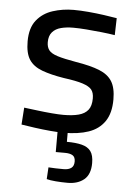

<svg xmlns="http://www.w3.org/2000/svg" viewBox="-53 -551 572 810"><g transform="rotate(5 233.5 -145.5)"><path d="M229 10Q205 10 171.5 7Q138 4 106 -0.5Q74 -5 49 -9L54 -81Q79 -78 110.5 -74Q142 -70 172 -67.5Q202 -65 221 -65Q260 -65 286 -72Q312 -79 325.5 -96Q339 -113 339 -145Q339 -169 328.5 -182Q318 -195 290.5 -204Q263 -213 210 -220Q154 -229 116.5 -243Q79 -257 61.5 -284Q44 -311 44 -361Q44 -418 70 -450.5Q96 -483 138 -496.5Q180 -510 226 -510Q255 -510 289 -507Q323 -504 355 -499.5Q387 -495 410 -491L408 -419Q384 -423 351.5 -426.5Q319 -430 287 -432.5Q255 -435 231 -435Q202 -435 179 -429Q156 -423 142.5 -407.5Q129 -392 129 -365Q129 -344 139 -331Q149 -318 176 -309.5Q203 -301 255 -292Q317 -282 354.5 -267Q392 -252 409 -224.5Q426 -197 426 -148Q426 -90 402 -55Q378 -20 334.5 -5Q291 10 229 10ZM264 219Q239 219 214 217Q189 215 175 211L178 161Q186 162 208 162.5Q230 163 242 163Q263 163 274.5 154.5Q286 146 286 127Q286 108 274.5 101Q263 94 242 94H203V-2H246V47Q284 47 309.5 53.5Q335 60 347.5 77Q360 94 360 127Q360 175 333.5 197Q307 219 264 219Z"/></g></svg>

Font: Cairo Play Medium
Style: Regular
Weight: 500
Version: Version 3.119